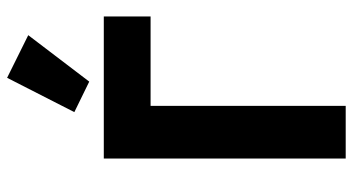

<svg xmlns="http://www.w3.org/2000/svg" viewBox="-252 -766 1017 554"><g transform="rotate(-90 257.0 -488.5)"><path d="M77 0ZM77 -698H487V-563H229V0H77ZM299 -740 211 -783 310 -977 433 -916Z"/></g></svg>

Font: Aneliza ExtraBold
Style: Regular
Weight: 800
Designer: Mike Abbink, Paul van der Laan, Pieter van Rosmalen
Foundry: Bold Monday
Version: Version 3.001;September 8, 2019;FontCreator 11.5.0.2425 64-b